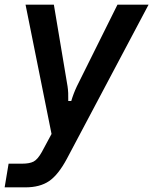

<svg xmlns="http://www.w3.org/2000/svg" viewBox="-38 -579 660 827"><path d="M-18 228 -1 126H57Q89 126 106.5 117Q124 108 142 76L184 -2L72 -559H194L253 -207Q257 -181 256 -144H269Q278 -175 293 -207L468 -559H602L250 105Q213 174 173.5 201Q134 228 71 228Z"/></svg>

Font: Open Sauce Sans SemiBold Italic
Style: Regular
Weight: 600
Italic angle: -10°
Designer: Alfredo Marco Pradil
Foundry: Creative Sauce Fz LLC
Version: Version 1.477